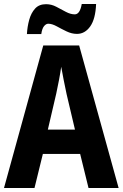

<svg xmlns="http://www.w3.org/2000/svg" viewBox="-20 -943 616 963"><path d="M424 0 382 -171H195L153 0H0L197 -715H377L575 0ZM314 -471Q307 -503 299.5 -541.5Q292 -580 287 -608Q283 -579 276 -542Q269 -505 262 -473L220 -293H356ZM115 -772Q117 -809 126.5 -843.5Q136 -878 156 -900Q176 -922 211 -922Q238 -922 262.5 -909Q287 -896 310.5 -883.5Q334 -871 355 -871Q381 -871 390 -923H462Q459 -848 432.5 -810.5Q406 -773 366 -773Q340 -773 314 -785.5Q288 -798 264.5 -811Q241 -824 222 -824Q211 -824 201 -812Q191 -800 187 -772Z"/></svg>

Font: Noto Sans Myanmar UI Condensed
Style: Bold
Weight: 700
Width: 3
Designer: Monotype Design Team
Foundry: Monotype Imaging Inc.
Version: Version 2.103; ttfautohint (v1.8.4.7-5d5b)